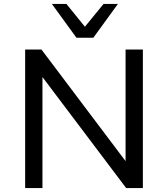

<svg xmlns="http://www.w3.org/2000/svg" viewBox="-20 -957 855 977"><path d="M108 0V-705H191L619 -137V-705H707V0H622L196 -565V0ZM369 -765 244 -937H318L412 -821L507 -937H580L455 -765Z"/></svg>

Font: Nunito Sans 7pt
Style: Regular
Weight: 400
Designer: Vernon Adams
Foundry: Vernon Adams
Version: Version 3.101;gftools[0.9.27]